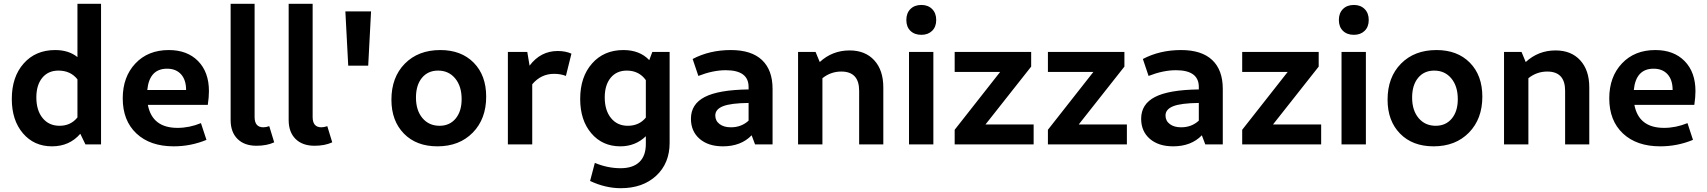

<svg xmlns="http://www.w3.org/2000/svg" viewBox="-20 -759 8972 1009"><path d="M253 10Q159 10 100.5 -58.5Q42 -127 42 -239Q42 -355 104.5 -425.5Q167 -496 270 -496Q341 -496 387 -459V-739H511V0H429L402 -56Q345 10 253 10ZM171 -247Q171 -179 204 -138.5Q237 -98 293 -98Q352 -98 387 -142V-342Q351 -388 287 -388Q233 -388 202 -350Q171 -312 171 -247Z M893 10Q769 10 697 -57.5Q625 -125 625 -242Q625 -355 691.5 -425.5Q758 -496 867 -496Q964 -496 1021 -438Q1078 -380 1078 -280Q1078 -248 1072 -208H757Q780 -87 913 -87Q975 -87 1036 -112L1065 -24Q983 10 893 10ZM858 -398Q765 -398 754 -286H958Q958 -339 931.5 -368.5Q905 -398 858 -398Z M1328 7Q1264 7 1228 -29Q1192 -65 1192 -128V-739H1318V-144Q1318 -90 1364 -90Q1378 -90 1395 -96L1421 -11Q1382 7 1328 7Z M1633 7Q1569 7 1533 -29Q1497 -65 1497 -128V-739H1623V-144Q1623 -90 1669 -90Q1683 -90 1700 -96L1726 -11Q1687 7 1633 7Z M1810 -414 1795 -699H1930L1915 -414Z M2279 10Q2168 10 2102.5 -57Q2037 -124 2037 -235Q2037 -353 2107.5 -424.5Q2178 -496 2294 -496Q2404 -496 2469.5 -429.5Q2535 -363 2535 -251Q2535 -134 2464.5 -62Q2394 10 2279 10ZM2290 -98Q2343 -98 2374.5 -136Q2406 -174 2406 -238Q2406 -306 2372 -347Q2338 -388 2282 -388Q2229 -388 2197.5 -350Q2166 -312 2166 -246Q2166 -179 2200 -138.5Q2234 -98 2290 -98Z M2649 0V-486H2751L2763 -414Q2821 -491 2911 -491Q2952 -491 2983 -477L2954 -360Q2926 -371 2892 -371Q2823 -371 2777 -316V0Z M3240 10Q3146 10 3087.5 -58.5Q3029 -127 3029 -239Q3029 -355 3091.5 -425.5Q3154 -496 3256 -496Q3342 -496 3392 -443L3408 -486H3499V-8Q3499 99 3428.5 164.5Q3358 230 3242 230Q3162 230 3081 192L3106 97Q3173 125 3241 125Q3306 125 3340 92.5Q3374 60 3374 -2V-43Q3319 10 3240 10ZM3158 -247Q3158 -179 3191 -138.5Q3224 -98 3279 -98Q3339 -98 3374 -141V-338Q3338 -388 3274 -388Q3220 -388 3189 -350Q3158 -312 3158 -247Z M3779 10Q3702 10 3656.5 -29.5Q3611 -69 3611 -135Q3611 -212 3684 -249.5Q3757 -287 3914 -289V-302Q3914 -390 3794 -390Q3727 -390 3650 -360L3620 -449Q3709 -496 3821 -496Q3929 -496 3984.5 -443.5Q4040 -391 4040 -292V0H3948L3930 -48Q3874 10 3779 10ZM3739 -152Q3739 -124 3761.5 -107Q3784 -90 3821 -90Q3876 -90 3914 -125V-218Q3821 -217 3780 -201Q3739 -185 3739 -152Z M4174 0V-486H4266L4288 -433Q4354 -494 4445 -494Q4527 -494 4574.5 -442Q4622 -390 4622 -300V0H4495V-282Q4495 -383 4401 -383Q4346 -383 4302 -348V0Z M4822 -576Q4786 -576 4764.5 -597Q4743 -618 4743 -654Q4743 -690 4764.5 -711.5Q4786 -733 4822 -733Q4857 -733 4878.5 -711.5Q4900 -690 4900 -654Q4900 -618 4878.5 -597Q4857 -576 4822 -576ZM4757 0V-486H4885V0Z M4997 0V-77L5236 -381H4997V-486H5399V-409L5159 -105H5412V0Z M5487 0V-77L5726 -381H5487V-486H5889V-409L5649 -105H5902V0Z M6145 10Q6068 10 6022.5 -29.5Q5977 -69 5977 -135Q5977 -212 6050 -249.5Q6123 -287 6280 -289V-302Q6280 -390 6160 -390Q6093 -390 6016 -360L5986 -449Q6075 -496 6187 -496Q6295 -496 6350.5 -443.5Q6406 -391 6406 -292V0H6314L6296 -48Q6240 10 6145 10ZM6105 -152Q6105 -124 6127.5 -107Q6150 -90 6187 -90Q6242 -90 6280 -125V-218Q6187 -217 6146 -201Q6105 -185 6105 -152Z M6508 0V-77L6747 -381H6508V-486H6910V-409L6670 -105H6923V0Z M7095 -576Q7059 -576 7037.5 -597Q7016 -618 7016 -654Q7016 -690 7037.5 -711.5Q7059 -733 7095 -733Q7130 -733 7151.5 -711.5Q7173 -690 7173 -654Q7173 -618 7151.5 -597Q7130 -576 7095 -576ZM7030 0V-486H7158V0Z M7514 10Q7403 10 7337.5 -57Q7272 -124 7272 -235Q7272 -353 7342.5 -424.5Q7413 -496 7529 -496Q7639 -496 7704.5 -429.5Q7770 -363 7770 -251Q7770 -134 7699.5 -62Q7629 10 7514 10ZM7525 -98Q7578 -98 7609.5 -136Q7641 -174 7641 -238Q7641 -306 7607 -347Q7573 -388 7517 -388Q7464 -388 7432.5 -350Q7401 -312 7401 -246Q7401 -179 7435 -138.5Q7469 -98 7525 -98Z M7884 0V-486H7976L7998 -433Q8064 -494 8155 -494Q8237 -494 8284.5 -442Q8332 -390 8332 -300V0H8205V-282Q8205 -383 8111 -383Q8056 -383 8012 -348V0Z M8705 10Q8581 10 8509 -57.5Q8437 -125 8437 -242Q8437 -355 8503.5 -425.5Q8570 -496 8679 -496Q8776 -496 8833 -438Q8890 -380 8890 -280Q8890 -248 8884 -208H8569Q8592 -87 8725 -87Q8787 -87 8848 -112L8877 -24Q8795 10 8705 10ZM8670 -398Q8577 -398 8566 -286H8770Q8770 -339 8743.5 -368.5Q8717 -398 8670 -398Z"/></svg>

Font: Cantarell
Style: Bold
Weight: 700
Designer: Dave Crossland, Nikolaus Waxweiler, Florian Fecher, Jacques Le Bailly, Eben Sorkin, Alexei Vanyashin, Alexios Zavras, Em
Version: Version 0.303